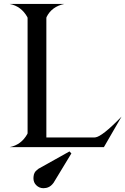

<svg xmlns="http://www.w3.org/2000/svg" viewBox="-20 -758 646 989"><path d="M347.7 32.2 255.9 183.6Q254.4 186 249 191.9Q236.3 206.1 217.8 210Q210.4 211.4 203.6 211.4Q182.1 211.4 166.5 195.8Q152.3 181.6 152.3 160.2Q152.3 156.2 152.8 151.4Q154.8 129.4 169.9 118.2L178.2 111.3L337.9 22ZM29.3 0Q89.8 -11.7 121.1 -68.4L122.1 -72.3V-665.5L121.1 -669.4Q89.8 -726.1 29.3 -737.8H311.5Q246.1 -724.1 219.7 -669.9L218.8 -665.5V-49.8H463.9L470.7 -50.3Q505.4 -53.7 606 -157.2L515.1 0Z"/></svg>

Font: Modern Antiqua
Style: Regular
Weight: 500
Version: Version 1.0